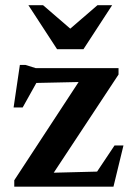

<svg xmlns="http://www.w3.org/2000/svg" viewBox="-20 -700 500 720"><path d="M33.5 0V-24L294.5 -422.5L348.5 -394L72 -388L139.5 -430.5L65 -297H31L54.5 -456.5H75.5L114 -444.5H424.5V-420.5L160.5 -20.5L109.5 -50.5L363.5 -57L319 -19L409.5 -154.5H443L405.5 0ZM261 -577.5H226L345.5 -680.5H400.5L293 -515.5H194L86.5 -680.5H141.5Z"/></svg>

Font: Newsreader 16pt SemiBold
Style: Regular
Weight: 600
Designer: Hugues Gentile
Foundry: Production Type
Version: Version 1.003